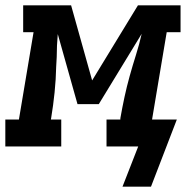

<svg xmlns="http://www.w3.org/2000/svg" viewBox="-61 -550 698 721"><path d="M399 151 458 0H339V-101H391V-106Q398 -146 406.5 -185.5Q415 -225 426 -264.5Q437 -304 449.5 -343.5Q462 -383 471 -423L310 -159H230L156 -422Q154 -401 153 -379Q152 -357 152 -336L150 -300Q149 -252 144 -203Q139 -154 131 -106L130 -101H169V0H-41V-101H10L65 -429H26V-530H206L285 -248L457 -530H617V-429H565L510 -101H603L506 151Z"/></svg>

Font: Iosevka Curly Slab ExObl
Style: Bold
Weight: 700
Width: 7
Italic angle: -9°
Monospace: yes
Designer: Belleve Invis
Foundry: Belleve Invis
Version: Version 11.0.0; ttfautohint (v1.8.3)